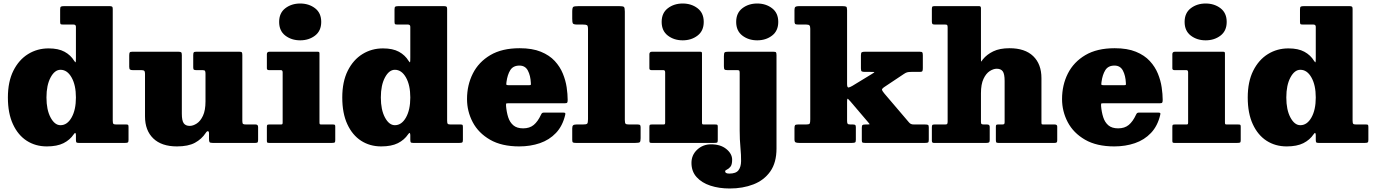

<svg xmlns="http://www.w3.org/2000/svg" viewBox="-20 -815 7846 1095"><path d="M25 -259Q25 -349 56.2 -411.5Q87.5 -474 140 -506.5Q192.5 -539 257 -539Q313 -539 348.2 -519.8Q383.5 -500.5 403.5 -467.5Q410.5 -456.5 411.8 -461.2Q413 -466 413 -486.5V-662Q413 -675 399.5 -675H340.5Q329 -675 326 -677.2Q323 -679.5 323 -691V-761Q323 -774 327.2 -777Q331.5 -780 345 -780H605.5Q615 -780 619 -777.2Q623 -774.5 623 -764.5V-127.5Q623 -113 626.5 -109Q630 -105 644 -105H701.5Q710 -105 711.5 -101.2Q713 -97.5 713 -89V-17.5Q713 -6 709.5 -3Q706 0 694 0H428.5Q418 0 415.5 -3.5Q413 -7 413 -18V-43.5Q413 -52.5 410.2 -56Q407.5 -59.5 400.5 -49Q379 -17 342.2 1.5Q305.5 20 247 20Q182.5 20 132.5 -12.2Q82.5 -44.5 53.8 -106.8Q25 -169 25 -259ZM245 -259Q245 -188.5 268.5 -144.8Q292 -101 325 -101Q363.5 -101 388.2 -144.8Q413 -188.5 413 -259Q413 -329.5 388.2 -373.2Q363.5 -417 325 -417Q292 -417 268.5 -373.2Q245 -329.5 245 -259Z M807 -151V-394.5Q807 -406.5 802.8 -410.8Q798.5 -415 787 -415H738Q726 -415 721.5 -418.5Q717 -422 717 -434V-498.5Q717 -511.5 719.8 -515.8Q722.5 -520 735 -520H997Q1009 -520 1013 -516.8Q1017 -513.5 1017 -500.5V-167Q1017 -126.5 1028 -111.8Q1039 -97 1062 -97Q1081 -97 1102 -110.5Q1123 -124 1137.5 -154.8Q1152 -185.5 1152 -237V-394Q1152 -405.5 1149.5 -410.2Q1147 -415 1136 -415H1101Q1090 -415 1086 -417.5Q1082 -420 1082 -431V-500Q1082 -512 1084.8 -516Q1087.5 -520 1099 -520H1345Q1356.5 -520 1359.2 -516.2Q1362 -512.5 1362 -501V-125Q1362 -110.5 1366.8 -107.8Q1371.5 -105 1386 -105H1438.5Q1452 -105 1452 -90V-18.5Q1452 -7.5 1449.5 -3.8Q1447 0 1436.5 0H1192.5Q1178.5 0 1175.2 -4.2Q1172 -8.5 1172 -22.5V-54Q1172 -65.5 1166.2 -66.8Q1160.5 -68 1153 -56.5Q1130 -21.5 1091.8 -0.8Q1053.5 20 989 20Q901.5 20 854.2 -25.5Q807 -71 807 -151Z M1572 -690Q1572 -741 1607.2 -768Q1642.5 -795 1692 -795Q1741.5 -795 1776.8 -768Q1812 -741 1812 -690Q1812 -639 1776.8 -612Q1741.5 -585 1692 -585Q1642.5 -585 1607.2 -612Q1572 -639 1572 -690ZM1582.5 -415H1515Q1502 -415 1502 -425V-506Q1502 -520 1517 -520H1789.5Q1796.5 -520 1799.2 -518.5Q1802 -517 1802 -510V-117.5Q1802 -110 1803.5 -107.5Q1805 -105 1812.5 -105H1878Q1886.5 -105 1889.2 -103.2Q1892 -101.5 1892 -93V-15.5Q1892 -4.5 1888.2 -2.2Q1884.5 0 1873 0H1514Q1506.5 0 1504.2 -2.2Q1502 -4.5 1502 -12.5V-90.5Q1502 -100 1504.2 -102.5Q1506.5 -105 1515.5 -105H1579Q1587 -105 1589.5 -106.5Q1592 -108 1592 -116V-402Q1592 -415 1582.5 -415Z M1932 -259Q1932 -349 1963.2 -411.5Q1994.5 -474 2047 -506.5Q2099.5 -539 2164 -539Q2220 -539 2255.2 -519.8Q2290.5 -500.5 2310.5 -467.5Q2317.5 -456.5 2318.8 -461.2Q2320 -466 2320 -486.5V-662Q2320 -675 2306.5 -675H2247.5Q2236 -675 2233 -677.2Q2230 -679.5 2230 -691V-761Q2230 -774 2234.2 -777Q2238.5 -780 2252 -780H2512.5Q2522 -780 2526 -777.2Q2530 -774.5 2530 -764.5V-127.5Q2530 -113 2533.5 -109Q2537 -105 2551 -105H2608.5Q2617 -105 2618.5 -101.2Q2620 -97.5 2620 -89V-17.5Q2620 -6 2616.5 -3Q2613 0 2601 0H2335.5Q2325 0 2322.5 -3.5Q2320 -7 2320 -18V-43.5Q2320 -52.5 2317.2 -56Q2314.5 -59.5 2307.5 -49Q2286 -17 2249.2 1.5Q2212.5 20 2154 20Q2089.5 20 2039.5 -12.2Q1989.5 -44.5 1960.8 -106.8Q1932 -169 1932 -259ZM2152 -259Q2152 -188.5 2175.5 -144.8Q2199 -101 2232 -101Q2270.5 -101 2295.2 -144.8Q2320 -188.5 2320 -259Q2320 -329.5 2295.2 -373.2Q2270.5 -417 2232 -417Q2199 -417 2175.5 -373.2Q2152 -329.5 2152 -259Z M2643.5 -250Q2643.5 -330 2676.8 -395.8Q2710 -461.5 2776.5 -500.8Q2843 -540 2943.5 -540Q3015.5 -540 3064.5 -520Q3113.5 -500 3143.8 -467.2Q3174 -434.5 3190 -395.2Q3206 -356 3211.8 -316.8Q3217.5 -277.5 3217.5 -245Q3217.5 -233.5 3214.8 -229.8Q3212 -226 3200.5 -226H2877.5Q2867 -226 2866.2 -223.2Q2865.5 -220.5 2866 -211Q2869 -175.5 2878.2 -146.5Q2887.5 -117.5 2907.8 -100.2Q2928 -83 2963.5 -83Q3000.5 -83 3024 -102.5Q3047.5 -122 3065.5 -161Q3068 -166.5 3071.2 -169.8Q3074.5 -173 3083.5 -173H3189.5Q3200 -173 3202.8 -170.8Q3205.5 -168.5 3203.5 -160Q3188.5 -96.5 3150.8 -56.8Q3113 -17 3059 1.5Q3005 20 2941.5 20Q2841 20 2774.8 -18.2Q2708.5 -56.5 2676 -118.2Q2643.5 -180 2643.5 -250ZM2881.5 -329H2994.5Q3005 -329 3006.8 -330.8Q3008.5 -332.5 3007.5 -342.5Q3005.5 -384 2990.5 -412.5Q2975.5 -441 2942.5 -441Q2906.5 -441 2890.2 -415Q2874 -389 2868.5 -347.5Q2867 -336.5 2867.8 -332.8Q2868.5 -329 2881.5 -329Z M3304 -675H3272Q3251 -675 3247.2 -681.5Q3243.5 -688 3243.5 -708V-748Q3243.5 -771.5 3249.5 -775.8Q3255.5 -780 3279 -780H3512Q3533 -780 3538.2 -775.5Q3543.5 -771 3543.5 -749V-131Q3543.5 -113.5 3547.8 -109.2Q3552 -105 3569 -105H3617Q3627 -105 3630.2 -102Q3633.5 -99 3633.5 -88V-27Q3633.5 -8 3628.5 -4Q3623.5 0 3604 0H3264Q3252 0 3247.8 -2.5Q3243.5 -5 3243.5 -17V-83Q3243.5 -96 3248.8 -100.5Q3254 -105 3267 -105H3303Q3323.5 -105 3328.5 -109.5Q3333.5 -114 3333.5 -135V-649Q3333.5 -668 3327.5 -671.5Q3321.5 -675 3304 -675Z M3753.5 -690Q3753.5 -741 3788.8 -768Q3824 -795 3873.5 -795Q3923 -795 3958.2 -768Q3993.5 -741 3993.5 -690Q3993.5 -639 3958.2 -612Q3923 -585 3873.5 -585Q3824 -585 3788.8 -612Q3753.5 -639 3753.5 -690ZM3764 -415H3696.5Q3683.5 -415 3683.5 -425V-506Q3683.5 -520 3698.5 -520H3971Q3978 -520 3980.8 -518.5Q3983.5 -517 3983.5 -510V-117.5Q3983.5 -110 3985 -107.5Q3986.5 -105 3994 -105H4059.5Q4068 -105 4070.8 -103.2Q4073.5 -101.5 4073.5 -93V-15.5Q4073.5 -4.5 4069.8 -2.2Q4066 0 4054.5 0H3695.5Q3688 0 3685.8 -2.2Q3683.5 -4.5 3683.5 -12.5V-90.5Q3683.5 -100 3685.8 -102.5Q3688 -105 3697 -105H3760.5Q3768.5 -105 3771 -106.5Q3773.5 -108 3773.5 -116V-402Q3773.5 -415 3764 -415Z M4178.5 -690Q4178.5 -741 4213.8 -768Q4249 -795 4298.5 -795Q4348 -795 4383.2 -768Q4418.5 -741 4418.5 -690Q4418.5 -639 4383.2 -612Q4348 -585 4298.5 -585Q4249 -585 4213.8 -612Q4178.5 -639 4178.5 -690ZM4186.5 -415H4129.5Q4115.5 -415 4112 -419Q4108.5 -423 4108.5 -437.5V-494.5Q4108.5 -512 4112.8 -516Q4117 -520 4133.5 -520H4390.5Q4403 -520 4405.8 -516.2Q4408.5 -512.5 4408.5 -499.5V32Q4408.5 112.5 4373 162.8Q4337.5 213 4277 236.5Q4216.5 260 4141.5 260Q4081 260 4031.5 243.8Q3982 227.5 3952.8 195Q3923.5 162.5 3923.5 114Q3923.5 69 3956.2 38.5Q3989 8 4035.5 8Q4089.5 8 4122.5 35Q4155.5 62 4155.5 96Q4155.5 124.5 4145.5 136.2Q4135.5 148 4125.5 152.2Q4115.5 156.5 4115.5 162Q4115.5 175 4139.5 175Q4177 175 4191.5 156.2Q4206 137.5 4206.5 104Q4207 70.5 4202.8 26Q4198.5 -18.5 4198.5 -70V-398.5Q4198.5 -407 4196.8 -411Q4195 -415 4186.5 -415Z M4577.5 -675H4531.5Q4517.5 -675 4514.2 -679.2Q4511 -683.5 4511 -696V-758Q4511 -772 4516.5 -776Q4522 -780 4535.5 -780H4783.5Q4800.5 -780 4805.8 -777Q4811 -774 4811 -757V-335.5Q4811 -313.5 4820.8 -316.2Q4830.5 -319 4841.5 -325.5L4951.5 -392.5Q4966 -401.5 4966.8 -403.2Q4967.5 -405 4942.5 -405H4913Q4899 -405 4894.5 -408Q4890 -411 4890 -425V-500Q4890 -514.5 4895.2 -517.2Q4900.5 -520 4913.5 -520H5224.5Q5237.5 -520 5240.2 -516Q5243 -512 5243 -499V-426.5Q5243 -415.5 5240.8 -410.2Q5238.5 -405 5227.5 -405H5178.5Q5161.5 -405 5153.2 -402.5Q5145 -400 5135.5 -393.5L5024.5 -319.5Q5008 -308.5 5010.2 -301.8Q5012.5 -295 5025 -280L5164 -117Q5169.5 -110.5 5175.8 -107.8Q5182 -105 5194.5 -105H5256.5Q5268.5 -105 5272.8 -102.5Q5277 -100 5277 -88V-18Q5277 -5.5 5273.2 -2.8Q5269.5 0 5256.5 0H4913.5Q4902.5 0 4898.8 -2.2Q4895 -4.5 4895 -15V-86Q4895 -98.5 4898.8 -101.8Q4902.5 -105 4915.5 -105H4924.5Q4941 -105 4939.5 -107.5Q4938 -110 4931 -118L4830.5 -236Q4821.5 -246.5 4816.2 -251.2Q4811 -256 4811 -234V-126Q4811 -113.5 4814.2 -109.2Q4817.5 -105 4831.5 -105H4844.5Q4854.5 -105 4857.8 -102Q4861 -99 4861 -89V-18Q4861 -5.5 4856.8 -2.8Q4852.5 0 4839.5 0H4537.5Q4523.5 0 4517.2 -3.2Q4511 -6.5 4511 -20V-84Q4511 -96.5 4514.2 -100.8Q4517.5 -105 4530.5 -105H4576.5Q4594.5 -105 4597.8 -110.2Q4601 -115.5 4601 -134V-651Q4601 -665 4596.5 -670Q4592 -675 4577.5 -675Z M5370.5 -675H5311.5Q5300.5 -675 5297.5 -678.8Q5294.5 -682.5 5294.5 -692.5V-761.5Q5294.5 -771.5 5296.5 -775.8Q5298.5 -780 5308.5 -780H5564.5Q5574.5 -780 5574.5 -768.5V-479Q5574.5 -460.5 5576.8 -464.5Q5579 -468.5 5585.5 -476.5Q5608 -504.5 5644.8 -522.2Q5681.5 -540 5737.5 -540Q5825.5 -540 5872.5 -494.8Q5919.5 -449.5 5919.5 -369V-118Q5919.5 -108.5 5921.2 -106.8Q5923 -105 5932.5 -105H5995.5Q6009.5 -105 6009.5 -93V-15Q6009.5 -5.5 6006.2 -2.8Q6003 0 5994.5 0H5673.5Q5663.5 0 5661.5 -4Q5659.5 -8 5659.5 -18V-90.5Q5659.5 -98.5 5661.2 -101.8Q5663 -105 5670.5 -105H5694.5Q5703 -105 5706.2 -107.2Q5709.5 -109.5 5709.5 -117.5V-353Q5709.5 -393.5 5698.8 -408.2Q5688 -423 5664.5 -423Q5645.5 -423 5624.5 -409.5Q5603.5 -396 5589 -365.2Q5574.5 -334.5 5574.5 -283V-120Q5574.5 -110 5578.2 -107.5Q5582 -105 5592.5 -105H5610Q5624.5 -105 5624.5 -91.5V-17Q5624.5 -6 5620.5 -3Q5616.5 0 5606 0H5304.5Q5294.5 0 5294.5 -13V-88Q5294.5 -98 5296.8 -101.5Q5299 -105 5308.5 -105H5370Q5380 -105 5382.2 -108.8Q5384.5 -112.5 5384.5 -122.5V-658Q5384.5 -668 5382.2 -671.5Q5380 -675 5370.5 -675Z M6037 -250Q6037 -330 6070.2 -395.8Q6103.5 -461.5 6170 -500.8Q6236.5 -540 6337 -540Q6409 -540 6458 -520Q6507 -500 6537.2 -467.2Q6567.5 -434.5 6583.5 -395.2Q6599.5 -356 6605.2 -316.8Q6611 -277.5 6611 -245Q6611 -233.5 6608.2 -229.8Q6605.5 -226 6594 -226H6271Q6260.5 -226 6259.8 -223.2Q6259 -220.5 6259.5 -211Q6262.5 -175.5 6271.8 -146.5Q6281 -117.5 6301.2 -100.2Q6321.5 -83 6357 -83Q6394 -83 6417.5 -102.5Q6441 -122 6459 -161Q6461.5 -166.5 6464.8 -169.8Q6468 -173 6477 -173H6583Q6593.5 -173 6596.2 -170.8Q6599 -168.5 6597 -160Q6582 -96.5 6544.2 -56.8Q6506.5 -17 6452.5 1.5Q6398.5 20 6335 20Q6234.5 20 6168.2 -18.2Q6102 -56.5 6069.5 -118.2Q6037 -180 6037 -250ZM6275 -329H6388Q6398.5 -329 6400.2 -330.8Q6402 -332.5 6401 -342.5Q6399 -384 6384 -412.5Q6369 -441 6336 -441Q6300 -441 6283.8 -415Q6267.5 -389 6262 -347.5Q6260.5 -336.5 6261.2 -332.8Q6262 -329 6275 -329Z M6736 -690Q6736 -741 6771.2 -768Q6806.5 -795 6856 -795Q6905.5 -795 6940.8 -768Q6976 -741 6976 -690Q6976 -639 6940.8 -612Q6905.5 -585 6856 -585Q6806.5 -585 6771.2 -612Q6736 -639 6736 -690ZM6746.5 -415H6679Q6666 -415 6666 -425V-506Q6666 -520 6681 -520H6953.5Q6960.5 -520 6963.2 -518.5Q6966 -517 6966 -510V-117.5Q6966 -110 6967.5 -107.5Q6969 -105 6976.5 -105H7042Q7050.5 -105 7053.2 -103.2Q7056 -101.5 7056 -93V-15.5Q7056 -4.5 7052.2 -2.2Q7048.5 0 7037 0H6678Q6670.5 0 6668.2 -2.2Q6666 -4.5 6666 -12.5V-90.5Q6666 -100 6668.2 -102.5Q6670.5 -105 6679.5 -105H6743Q6751 -105 6753.5 -106.5Q6756 -108 6756 -116V-402Q6756 -415 6746.5 -415Z M7096 -259Q7096 -349 7127.2 -411.5Q7158.5 -474 7211 -506.5Q7263.5 -539 7328 -539Q7384 -539 7419.2 -519.8Q7454.5 -500.5 7474.5 -467.5Q7481.5 -456.5 7482.8 -461.2Q7484 -466 7484 -486.5V-662Q7484 -675 7470.5 -675H7411.5Q7400 -675 7397 -677.2Q7394 -679.5 7394 -691V-761Q7394 -774 7398.2 -777Q7402.5 -780 7416 -780H7676.5Q7686 -780 7690 -777.2Q7694 -774.5 7694 -764.5V-127.5Q7694 -113 7697.5 -109Q7701 -105 7715 -105H7772.5Q7781 -105 7782.5 -101.2Q7784 -97.5 7784 -89V-17.5Q7784 -6 7780.5 -3Q7777 0 7765 0H7499.5Q7489 0 7486.5 -3.5Q7484 -7 7484 -18V-43.5Q7484 -52.5 7481.2 -56Q7478.5 -59.5 7471.5 -49Q7450 -17 7413.2 1.5Q7376.5 20 7318 20Q7253.5 20 7203.5 -12.2Q7153.5 -44.5 7124.8 -106.8Q7096 -169 7096 -259ZM7316 -259Q7316 -188.5 7339.5 -144.8Q7363 -101 7396 -101Q7434.5 -101 7459.2 -144.8Q7484 -188.5 7484 -259Q7484 -329.5 7459.2 -373.2Q7434.5 -417 7396 -417Q7363 -417 7339.5 -373.2Q7316 -329.5 7316 -259Z"/></svg>

Font: Besley* Fatface
Style: Regular
Weight: 900
Designer: Owen Earl
Foundry: indestructible type*
Version: Version 3.000; ttfautohint (v1.8.3)